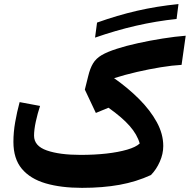

<svg xmlns="http://www.w3.org/2000/svg" viewBox="-20 -907 925 936"><path d="M840.8 -814.5Q741.7 -804.2 643.1 -781.5Q544.4 -758.8 443.4 -723.6L453.1 -796.9Q552.7 -832.5 648.4 -854.5Q744.1 -876.5 850.1 -887.2ZM885.3 -732.9 865.2 -590.8Q820.3 -588.4 763.4 -579.1Q706.5 -569.8 647.5 -556.2Q588.4 -542.5 536.1 -525.9Q604.5 -478 658.7 -423.6Q712.9 -369.1 744.4 -311.5Q775.9 -253.9 775.9 -195.3Q775.9 -156.7 759 -118.7Q742.2 -80.6 715.8 -53.7Q645 -21 563.2 -6.1Q481.4 8.8 379.9 8.8Q277.3 8.8 202.4 -13.2Q127.4 -35.2 86.4 -84.2Q45.4 -133.3 45.4 -215.3Q45.4 -262.7 54 -311.5Q62.5 -360.4 75.7 -409.2L175.3 -390.6Q163.1 -353.5 154.5 -314Q146 -274.4 146 -245.6Q146 -195.3 208.3 -173.6Q270.5 -151.9 373 -151.9Q440.4 -151.9 498.8 -158.4Q557.1 -165 599.9 -177.5Q642.6 -189.9 661.1 -207.5Q648.9 -251 612.1 -293Q575.2 -335 508.8 -381.8L447.3 -356.4L393.6 -470.2L409.7 -534.7Q418.9 -573.7 433.6 -597.9Q448.2 -622.1 475.6 -638.2Q502.9 -654.3 550.3 -669.4Q593.8 -683.6 652.6 -696.5Q711.4 -709.5 772.9 -719.2Q834.5 -729 885.3 -732.9Z"/></svg>

Font: Pinar-FD Bold
Style: Regular
Weight: 700
Designer: Amin Abedi
Version: Version 3.000